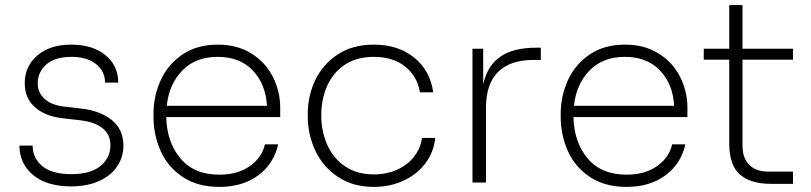

<svg xmlns="http://www.w3.org/2000/svg" viewBox="-20 -716 3182 753"><path d="M56 -145H108Q108 -96 146 -64.5Q184 -33 260 -33Q335 -33 374 -65Q413 -97 413 -146Q413 -190 380.5 -214.5Q348 -239 289 -245L227 -252Q157 -260 117 -295.5Q77 -331 77 -390Q77 -456 126.5 -498.5Q176 -541 260 -541Q342 -541 392.5 -500.5Q443 -460 444 -392H392Q392 -436 357 -464.5Q322 -493 260 -493Q196 -493 162 -463.5Q128 -434 128 -389Q128 -353 154.5 -328.5Q181 -304 231 -298L293 -291Q371 -283 417.5 -246Q464 -209 464 -145Q464 -100 439.5 -63.5Q415 -27 368.5 -6Q322 15 260 15Q164 15 110.5 -29Q57 -73 56 -145Z M582 -259V-269Q582 -340 610.5 -402Q639 -464 696 -502.5Q753 -541 834 -541Q910 -541 965.5 -506.5Q1021 -472 1050 -415Q1079 -358 1079 -293V-257H632Q634 -159 687.5 -95Q741 -31 840 -31Q913 -31 960.5 -65Q1008 -99 1019 -150H1071Q1054 -74 993 -28.5Q932 17 840 17Q755 17 696.5 -22Q638 -61 610 -124Q582 -187 582 -259ZM1027 -301Q1022 -387 971 -440Q920 -493 834 -493Q747 -493 695 -439.5Q643 -386 634 -301Z M1187 -259V-269Q1187 -340 1216.5 -402Q1246 -464 1304.5 -502.5Q1363 -541 1446 -541Q1541 -541 1604 -490.5Q1667 -440 1679 -354H1627Q1617 -416 1569.5 -454.5Q1522 -493 1446 -493Q1379 -493 1333 -462.5Q1287 -432 1263.5 -380Q1240 -328 1240 -264Q1240 -201 1263.5 -148Q1287 -95 1333.5 -63.5Q1380 -32 1446 -32Q1497 -32 1538.5 -51Q1580 -70 1605 -103Q1630 -136 1635 -175H1687Q1681 -118 1647.5 -74.5Q1614 -31 1561.5 -7Q1509 17 1446 17Q1364 17 1305 -22.5Q1246 -62 1216.5 -125.5Q1187 -189 1187 -259Z M1833 -525H1875V-385Q1891 -458 1942 -493.5Q1993 -529 2083 -529H2101V-481H2073Q1980 -481 1933 -433.5Q1886 -386 1886 -294V0H1833Z M2179 -259V-269Q2179 -340 2207.5 -402Q2236 -464 2293 -502.5Q2350 -541 2431 -541Q2507 -541 2562.5 -506.5Q2618 -472 2647 -415Q2676 -358 2676 -293V-257H2229Q2231 -159 2284.5 -95Q2338 -31 2437 -31Q2510 -31 2557.5 -65Q2605 -99 2616 -150H2668Q2651 -74 2590 -28.5Q2529 17 2437 17Q2352 17 2293.5 -22Q2235 -61 2207 -124Q2179 -187 2179 -259ZM2624 -301Q2619 -387 2568 -440Q2517 -493 2431 -493Q2344 -493 2292 -439.5Q2240 -386 2231 -301Z M2840 -153V-482H2740V-525H2840V-696H2892V-525H3090V-482H2892V-144Q2892 -96 2918.5 -69.5Q2945 -43 2992 -43H3090V5H3003Q2924 5 2882 -31.5Q2840 -68 2840 -153Z"/></svg>

Font: Sora-SIA ExtraLight
Style: Regular
Weight: 200
Designer: Jonathan Barnbrook, Julián Moncada
Foundry: Barnbrook Fonts
Version: Version 2.000